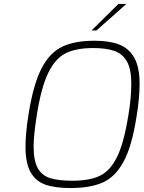

<svg xmlns="http://www.w3.org/2000/svg" viewBox="-20 -945 726 971"><path d="M109 -203Q109 -274 125 -371Q149 -520 190 -599Q231 -678 294 -708.5Q357 -739 458 -739Q533 -739 582.5 -720Q632 -701 659 -653Q686 -605 686 -521Q686 -449 670 -352Q647 -205 605 -127.5Q563 -50 499.5 -22Q436 6 337 6Q259 6 210 -11Q161 -28 135 -73.5Q109 -119 109 -203ZM629 -361Q644 -448 644 -522Q644 -595 622 -634Q600 -673 558.5 -687.5Q517 -702 451 -702Q365 -702 312 -675.5Q259 -649 223.5 -575.5Q188 -502 166 -362Q150 -260 150 -204Q150 -133 170.5 -95.5Q191 -58 232.5 -44.5Q274 -31 346 -31Q434 -31 486 -56.5Q538 -82 572.5 -152.5Q607 -223 629 -361ZM579 -925H619L468 -791H443Z"/></svg>

Font: Exo ExtraLight
Style: Italic
Weight: 275
Italic angle: -9°
Designer: Natanael Gama
Foundry: Natanael Gama
Version: Version 1.500; ttfautohint (v1.6)